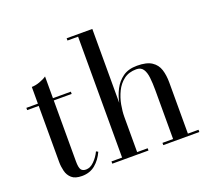

<svg xmlns="http://www.w3.org/2000/svg" viewBox="-127 -911 1180 1079"><g transform="rotate(-20 463.0 -371.5)"><path d="M320.5 -90Q301 -46.5 268.5 -19.8Q236 7 189 7Q148 7 127.8 -11Q107.5 -29 100.8 -56.5Q94 -84 94 -111V-446.5H25V-460H94V-560Q116.5 -560 142.8 -569.5Q169 -579 184 -590V-460H291V-446.5H184V-82.5Q184 -45 193 -32.2Q202 -19.5 222.5 -19.5Q248 -19.5 271.5 -43Q295 -66.5 309 -96.5Z M371.5 -13.5H435V-736.5H371.5V-750H525V-308Q533 -348 552 -385Q571 -422 604.2 -446Q637.5 -470 689.5 -470Q747 -470 777 -450.2Q807 -430.5 817.8 -396.5Q828.5 -362.5 828.5 -319V-13.5H892V0H676.5V-13.5H740V-305.5Q740 -347.5 736.2 -380.8Q732.5 -414 719.5 -433.2Q706.5 -452.5 679 -452.5Q634 -452.5 604 -429.5Q574 -406.5 556.8 -370.8Q539.5 -335 532.2 -295.8Q525 -256.5 525 -224V-13.5H588V0H371.5Z"/></g></svg>

Font: Bodoni Moda 16pt
Style: Regular
Weight: 400
Version: Version 2.3